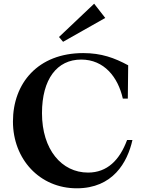

<svg xmlns="http://www.w3.org/2000/svg" viewBox="-20 -1007 776 1038"><path d="M673 -654C599 -694 528 -720 430 -720C185 -720 50 -557 50 -350C50 -147 194 11 395 11C590 11 669 -129 696 -250H667C627 -142 560 -74 456 -74C313 -74 207 -199 207 -395C207 -579 288 -685 419 -685C543 -685 618 -590 644 -474H671ZM299 -807 489 -987 549 -910 321 -781Z"/></svg>

Font: Ortica Linear
Style: Bold
Weight: 700
Designer: Benedetta Bovani
Foundry: Collletttivo
Version: Version 2.000;Glyphs 3.1.2 (3151)